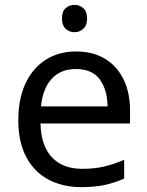

<svg xmlns="http://www.w3.org/2000/svg" viewBox="-20 -757 604 787"><path d="M292 -546Q361 -546 410.5 -516Q460 -486 486.5 -431.5Q513 -377 513 -304V-251H146Q148 -160 192.5 -112.5Q237 -65 317 -65Q368 -65 407.5 -74.5Q447 -84 489 -102V-25Q448 -7 408 1.5Q368 10 313 10Q237 10 178.5 -21Q120 -52 87.5 -113.5Q55 -175 55 -264Q55 -352 84.5 -415Q114 -478 167.5 -512Q221 -546 292 -546ZM291 -474Q228 -474 191.5 -433.5Q155 -393 148 -321H421Q420 -389 389 -431.5Q358 -474 291 -474ZM286 -737Q306 -737 321.5 -723.5Q337 -710 337 -681Q337 -653 321.5 -639Q306 -625 286 -625Q264 -625 249 -639Q234 -653 234 -681Q234 -710 249 -723.5Q264 -737 286 -737Z"/></svg>

Font: Noto Sans Wancho
Style: Regular
Weight: 400
Designer: Monotype Design Team
Foundry: Monotype Imaging Inc.
Version: Version 2.001; ttfautohint (v1.8.4.7-5d5b)